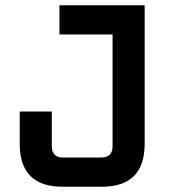

<svg xmlns="http://www.w3.org/2000/svg" viewBox="-20 -710 649 730"><path d="M55 -163V-286H177V-154Q177 -111 221 -111H364Q408 -111 408 -154V-579H206V-690H530V-163Q530 0 367 0H218Q55 0 55 -163Z"/></svg>

Font: Oxanium SemiBold
Style: Regular
Weight: 600
Designer: Severin Meyer
Version: Version 2.000